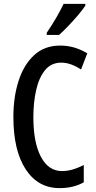

<svg xmlns="http://www.w3.org/2000/svg" viewBox="-20 -1026 495 990"><path d="M296 -703Q244 -703 212.5 -664.5Q181 -626 166.5 -562Q152 -498 152 -422Q152 -291 191 -217.5Q230 -144 299 -144Q329 -144 356.5 -152.5Q384 -161 412 -175V-86Q359 -56 287 -56Q176 -56 112.5 -153Q49 -250 49 -423Q49 -526 76 -609.5Q103 -693 156.5 -742Q210 -791 290 -791Q328 -791 362.5 -781Q397 -771 430 -751L398 -668Q373 -684 347.5 -693.5Q322 -703 296 -703ZM420 -997Q407 -977 383 -948.5Q359 -920 332.5 -892.5Q306 -865 285 -846H221V-857Q275 -937 308 -1006H420Z"/></svg>

Font: Noto Sans Malayalam UI ExtraCondensed Medium
Style: Regular
Weight: 500
Width: 2
Designer: Jelle Bosma - Monotype Design Team
Foundry: Monotype Imaging Inc.
Version: Version 2.104; ttfautohint (v1.8.4.7-5d5b)